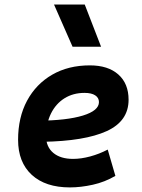

<svg xmlns="http://www.w3.org/2000/svg" viewBox="-20 -815 626 845"><path d="M301.8 -115.7Q337 -115.7 377 -126.5Q417.1 -137.3 454.1 -156.7L487.8 -41Q441.4 -13.7 388.6 -2Q335.7 9.8 287.6 9.8Q180.1 9.8 119.8 -45.5Q59.6 -100.9 59.6 -199.7Q59.6 -298.3 99.1 -371.8Q138.7 -445.3 209.7 -486.3Q280.8 -527.3 375.5 -527.3Q455.6 -527.3 500.7 -487.3Q545.9 -447.3 545.9 -376Q545.9 -281.7 449.2 -237.8Q352.5 -193.8 167 -190.9L147 -283.7Q273.9 -284.7 344.7 -306.4Q415.5 -328.1 415.5 -365.7Q415.5 -384.6 399 -395.4Q382.5 -406.2 352.1 -406.2Q301.9 -406.2 263.8 -382.4Q225.7 -358.5 204.4 -315.5Q183.1 -272.5 182.6 -215.3Q183.1 -168.3 214.7 -142Q246.3 -115.7 301.8 -115.7ZM299.3 -609.4 217.8 -794.9H353L424.8 -609.4Z"/></svg>

Font: Cascadia Code PL
Style: Italic
Weight: 400
Italic angle: -10°
Monospace: yes
Designer: Aaron Bell
Foundry: Saja Typeworks
Version: Version 2404.023